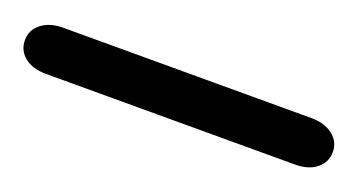

<svg xmlns="http://www.w3.org/2000/svg" viewBox="-23 -109 547 293"><g transform="rotate(20 250.0 37.5)"><path d="M47.9 0H452.1Q473.1 0 486.6 10.5Q500 21 500 37.6Q500 54.2 487.1 64.7Q474.1 75.2 452.1 75.2H47.9Q25.9 75.2 12.9 64.7Q0 54.2 0 37.6Q0 21 13.4 10.5Q26.9 0 47.9 0Z"/></g></svg>

Font: Nunito-Bold
Style: Bold
Weight: 700
Designer: Vernon Adams
Foundry: newtypography
Version: Version 3.000